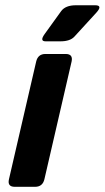

<svg xmlns="http://www.w3.org/2000/svg" viewBox="-20 -721 404 741"><path d="M156.2 -561.5Q131.8 -561.5 152.8 -590.3L215.8 -677.7Q232.4 -700.7 272.9 -700.7H347.2Q377.9 -700.7 351.6 -671.9L267.1 -579.6Q250.5 -561.5 213.4 -561.5ZM37.1 0Q7.8 0 14.6 -29.3L119.6 -483.4Q126.5 -512.7 155.3 -512.7H233.4Q262.7 -512.7 256.3 -483.4L151.4 -29.3Q144.5 0 115.2 0Z"/></svg>

Font: Istok
Style: Bold Italic
Weight: 700
Italic angle: -13°
Designer: Andrey V. Panov
Foundry: Andrey V. Panov
Version: Version 1.0.3